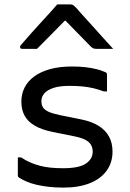

<svg xmlns="http://www.w3.org/2000/svg" viewBox="-20 -843 590 872"><path d="M267 -79Q339 -79 370 -100Q401 -121 401 -154Q401 -172 393 -185.5Q385 -199 366.5 -208.5Q348 -218 317 -224L218 -244Q169 -254 137.5 -272.5Q106 -291 91.5 -318Q77 -345 77 -381Q77 -416 91.5 -445Q106 -474 135 -495.5Q164 -517 207 -529Q250 -541 307 -541Q343 -541 371 -537.5Q399 -534 420 -528.5Q441 -523 454 -517Q460 -515 462.5 -513Q465 -511 465.5 -508Q466 -505 466 -499Q466 -484 466 -465Q466 -446 466 -428H451Q427 -437 403.5 -442.5Q380 -448 354 -450.5Q328 -453 295 -453Q250 -453 222 -443.5Q194 -434 181 -418.5Q168 -403 168 -384Q168 -367 175 -355.5Q182 -344 200.5 -335.5Q219 -327 253 -320L352 -300Q396 -291 427 -272Q458 -253 474.5 -224Q491 -195 491 -154Q491 -105 464.5 -68Q438 -31 388 -11Q338 9 268 9Q232 9 201.5 5.5Q171 2 145.5 -4Q120 -10 100.5 -18.5Q81 -27 67 -36Q63 -39 62 -41Q61 -43 61 -48Q61 -65 61 -87Q61 -109 61 -128H76Q97 -114 118 -105Q139 -96 162 -90Q185 -84 210.5 -81.5Q236 -79 267 -79ZM240 -823Q255 -823 270 -823Q285 -823 300 -823Q308 -823 313.5 -819Q319 -815 332 -801Q339 -792 358 -771.5Q377 -751 401 -724Q425 -697 449.5 -670Q474 -643 494 -621Q475 -621 457.5 -621Q440 -621 421 -621Q410 -621 404.5 -623Q399 -625 392 -632Q379 -645 344 -681Q309 -717 257 -770L303 -749H250L295 -770Q244 -718 209.5 -683Q175 -648 148 -621H82Q78 -621 75.5 -622Q73 -623 72 -625.5Q71 -628 71 -630Q71 -634 75 -638.5Q79 -643 92 -658Q104 -672 124 -694.5Q144 -717 167 -742Q190 -767 210 -789Q230 -811 240 -823Z"/></svg>

Font: Recursive
Style: Regular
Weight: 400
Version: Version 1.085